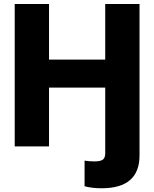

<svg xmlns="http://www.w3.org/2000/svg" viewBox="-20 -748 788 981"><path d="M412.1 203.6V72.8Q425.3 74.7 437.7 75.7Q450.2 76.7 462.9 76.7Q493.7 76.7 505.6 67.4Q517.6 58.1 517.6 35.6V-300.3H230.5V0H55.2V-727.5H230.5V-443.4H517.6V-727.5H692.9V45.9Q692.9 213.9 499.5 213.9Q450.2 213.9 412.1 203.6Z"/></svg>

Font: Inter Extra Bold
Style: Regular
Weight: 800
Designer: Rasmus Andersson
Foundry: rsms
Version: Version 4.000;git-3c8e0fc